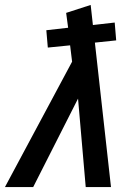

<svg xmlns="http://www.w3.org/2000/svg" viewBox="-71 -755 527 775"><path d="M275 0 244 -357 63 0H-51L220 -506L212 -572L122 -563L116 -633L204 -643L196 -703L295 -735L304 -654L392 -664L398 -592L312 -583L377 0Z"/></svg>

Font: Radio Canada Condensed Medium
Style: Italic
Weight: 500
Width: 3
Italic angle: -12°
Designer: Charles Daoud, Etienne Aubert Bonn, Alexandre Saumier Demers, Jacques Le Bailly
Foundry: Radio-Canada
Version: Version 2.104; ttfautohint (v1.8.4.7-5d5b);gftools[0.9.28.de